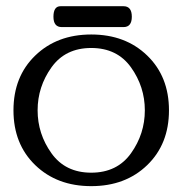

<svg xmlns="http://www.w3.org/2000/svg" viewBox="-20 -602 602 633"><path d="M156.2 -546.9Q156.2 -581.5 179.7 -581.5H387.2Q414.6 -581.5 414.6 -546.9Q414.6 -512.7 387.2 -512.7H183.6Q156.2 -512.7 156.2 -546.9ZM280.8 -488.3Q393.6 -488.3 465.3 -418.9Q537.1 -349.6 537.1 -238.3Q537.1 -127 465.3 -57.6Q393.6 11.7 280.8 11.7Q168 11.7 96.2 -57.6Q24.4 -127 24.4 -238.3Q24.4 -349.6 96.2 -418.9Q168 -488.3 280.8 -488.3ZM280.8 -443.8Q195.3 -443.8 149.7 -379.9Q104 -315.9 104 -238.3Q104 -160.6 149.7 -96.7Q195.3 -32.7 280.8 -32.7Q366.2 -32.7 411.9 -96.7Q457.5 -160.6 457.5 -238.3Q457.5 -315.9 411.9 -379.9Q366.2 -443.8 280.8 -443.8Z"/></svg>

Font: Gayathri
Style: Regular
Weight: 400
Designer: Binoy Dominic <binoy.domenic@gmail.com>
Foundry: SMC
Version: Version 1.000